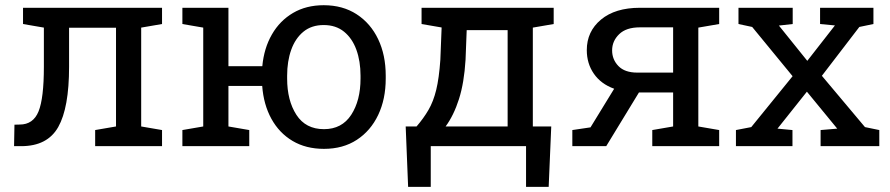

<svg xmlns="http://www.w3.org/2000/svg" viewBox="-20 -558 3396 733"><path d="M33.7 0 35.2 -82 55.2 -82.5Q106.9 -82.5 127.2 -132.8Q147.5 -183.1 147.5 -302.7V-452.6L67.9 -466.3V-528.3H598.6V-466.3L519 -452.6V-75.2L598.6 -61.5V0H343.3V-61.5L422.9 -75.2V-452.1H243.7V-302.7Q243.7 -146.5 202.4 -73.2Q161.1 0 61 0Z M1216.8 10.3Q1147.9 10.3 1096.9 -20Q1045.9 -50.3 1016.1 -104.5Q986.3 -158.7 981 -230H852.1V-75.2L931.6 -61.5V0H676.3V-61.5L755.9 -75.2V-452.6L676.3 -466.3V-528.3H852.1V-305.2H981.4Q987.8 -374 1018.1 -426.5Q1048.3 -479 1098.6 -508.5Q1148.9 -538.1 1215.8 -538.1Q1288.6 -538.1 1341.8 -503.4Q1395 -468.8 1423.8 -408.2Q1452.6 -347.7 1452.6 -269V-258.3Q1452.6 -179.7 1423.8 -119.1Q1395 -58.6 1342.3 -24.2Q1289.6 10.3 1216.8 10.3ZM1216.8 -64.9Q1285.2 -64.9 1320.8 -119.6Q1356.4 -174.3 1356.4 -258.3V-269Q1356.4 -324.2 1340.6 -367.9Q1324.7 -411.6 1293.5 -437Q1262.2 -462.4 1215.8 -462.4Q1169.4 -462.4 1138.4 -437Q1107.4 -411.6 1091.8 -367.9Q1076.2 -324.2 1076.2 -269V-258.3Q1076.2 -174.3 1111.6 -119.6Q1147 -64.9 1216.8 -64.9Z M1538.1 155.3 1528.8 -75.2H1570.3Q1597.2 -106.4 1615.7 -138.2Q1634.3 -169.9 1645.3 -214.6Q1656.2 -259.3 1661.1 -329.6L1666 -453.1L1589.4 -466.3V-528.3H2093.8V-466.3L2014.2 -452.6V-75.2H2084.5L2074.7 155.3H1988.3V0H1624.5V155.3ZM1681.2 -75.2H1918V-442.9H1761.7L1757.3 -329.6Q1752 -241.7 1732.2 -179.7Q1712.4 -117.7 1681.2 -75.2Z M2165 0V-61.5L2234.4 -71.8L2324.7 -219.2Q2274.4 -237.3 2247.3 -276.4Q2220.2 -315.4 2220.2 -366.7Q2220.2 -438 2274.4 -483.2Q2328.6 -528.3 2422.9 -528.3H2725.6V-466.3L2646 -452.6V-75.2L2725.6 -61.5V0H2470.2V-61.5L2549.8 -75.2V-205.1H2419.4L2294.4 0ZM2413.1 -280.8H2549.8V-453.6H2422.9Q2370.6 -453.6 2343.8 -427.5Q2316.9 -401.4 2316.9 -365.7Q2316.9 -330.6 2341.1 -305.7Q2365.2 -280.8 2413.1 -280.8Z M2789.6 0V-61.5L2848.1 -72.8L3005.9 -267.1L2851.6 -455.1L2799.3 -466.3V-528.3H3006.3V-466.3L2953.6 -460.4L3062 -325.7L3167.5 -460.9L3110.8 -466.3V-528.3H3314.5V-466.3L3260.7 -455.1L3117.7 -268.6L3282.2 -72.8L3336.9 -61.5V0H3112.8V-61.5L3176.3 -66.9L3060.5 -208L2948.2 -66.9L3005.4 -61.5V0Z"/></svg>

Font: Roboto Slab
Style: Regular
Weight: 400
Designer: Google
Version: Version 2.000; ttfautohint (v1.8.1.43-b0c9)